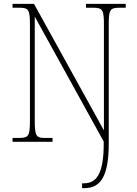

<svg xmlns="http://www.w3.org/2000/svg" viewBox="-20 -734 708 994"><path d="M405 240H416C496 240 543 187 543 9V-606C543 -683 548 -694 600 -694H631V-714H425V-694H462C512 -694 518 -683 518 -605V-59L156 -714H45V-694H81C128 -694 135 -683 135 -607V-108C135 -31 128 -20 80 -20H45V0H252V-20H209C168 -20 160 -31 160 -108V-648L517 -1V9C517 169 478 215 414 215H405Z"/></svg>

Font: Noto Serif Myanmar SemiCondensed Thin
Style: Regular
Weight: 100
Width: 4
Designer: Ben Mitchell and the Monotype Design Team
Foundry: Monotype Imaging Inc.
Version: Version 2.106